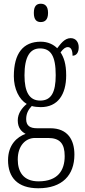

<svg xmlns="http://www.w3.org/2000/svg" viewBox="-20 -767 452 1027"><path d="M198 -649C220 -649 237 -661 237 -698C237 -735 220 -747 198 -747C176 -747 161 -735 161 -698C161 -661 176 -649 198 -649ZM185 240C313 240 378 170 378 60C378 -18 343 -81 249 -81H178C141 -81 120 -94 120 -130C120 -163 135 -184 150 -200C161 -196 184 -194 198 -194C289 -194 334 -261 334 -364C334 -427 321 -460 304 -487C319 -507 330 -515 343 -515C360 -515 368 -498 368 -469C390 -469 401 -488 401 -514C401 -540 387 -563 358 -563C324 -563 302 -529 286 -509C266 -529 236 -544 198 -544C104 -544 54 -482 54 -359C54 -292 82 -235 123 -211C98 -190 75 -161 75 -123C75 -82 96 -62 117 -51C72 -35 23 7 23 90C23 182 74 240 185 240ZM195 -229C137 -229 111 -275 111 -364C111 -463 140 -508 194 -508C252 -508 278 -467 278 -365C278 -273 254 -229 195 -229ZM186 203C104 203 75 151 75 86C75 11 118 -29 167 -29H237C301 -29 326 2 326 68C326 144 290 203 186 203Z"/></svg>

Font: Noto Serif Georgian ExtraCondensed Light
Style: Regular
Weight: 300
Width: 2
Designer: Monotype Design Team, Akaki Razmadze
Foundry: Google LLC
Version: Version 2.003